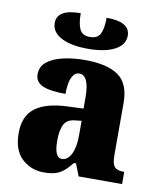

<svg xmlns="http://www.w3.org/2000/svg" viewBox="-86 -835 760 914"><g transform="rotate(10 294.0 -378.5)"><path d="M187 10Q126 10 82 -30.5Q38 -71 38 -155Q38 -237 90 -276Q142 -315 246 -319L322 -322V-375Q322 -483 273 -483Q251 -483 238 -456Q225 -429 225 -376Q150 -376 114 -392Q78 -408 78 -445Q78 -483 107 -506Q136 -529 184 -540Q232 -551 289 -551Q397 -551 451 -513Q505 -475 505 -382V-129Q505 -89 517 -74Q529 -59 561 -59H565V0H355L332 -59H322Q301 -33 283 -18Q265 -3 242.5 3.5Q220 10 187 10ZM261 -68Q289 -68 306 -101.5Q323 -135 323 -191V-263L294 -260Q255 -257 240 -230Q225 -203 225 -151Q225 -68 261 -68ZM292 -606Q210 -606 163 -631Q116 -656 116 -700Q116 -767 230 -767Q230 -715 243 -689Q256 -663 292 -663Q329 -663 342 -689Q355 -715 355 -767Q469 -767 469 -700Q469 -656 422 -631Q375 -606 292 -606Z"/></g></svg>

Font: Noto Serif SemiCondensed Black
Style: Regular
Weight: 900
Width: 4
Designer: Monotype Design Team
Foundry: Monotype Imaging Inc.
Version: Version 2.014; ttfautohint (v1.8.4.7-5d5b)